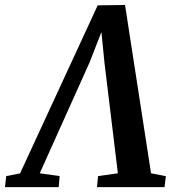

<svg xmlns="http://www.w3.org/2000/svg" viewBox="-70 -770 710 790"><path d="M444.5 -749.5 551.5 -57 612.5 -45 607 0H329L333.5 -45.5L415 -57L360 -510.5L342 -690.5L367 -688.5L298.5 -513L93.5 -57L175.5 -45.5L171.5 0H-49.5L-44.5 -45.5L12.5 -56.5L332 -748Z"/></svg>

Font: Merriweather 28pt SemiBold
Style: Italic
Weight: 600
Italic angle: -7.8°
Version: Version 2.101